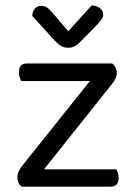

<svg xmlns="http://www.w3.org/2000/svg" viewBox="-20 -700 509 720"><path d="M61 0Q45 -13 45 -35Q45 -47 50 -57.5Q55 -68 63 -78L317 -396H60Q57 -401 54 -409.5Q51 -418 51 -429Q51 -462 81 -462H401Q418 -448 418 -426Q418 -406 399 -384L145 -65H416Q419 -60 422 -52Q425 -44 425 -33Q425 0 394 0ZM236 -583 324 -680Q344 -678 355.5 -669Q367 -660 367 -646Q367 -635 360 -626Q353 -617 342 -605L279 -541Q269 -531 259 -526Q249 -521 235 -521Q221 -521 209.5 -527.5Q198 -534 186 -547L101 -640Q101 -655 110 -666.5Q119 -678 134 -678Q147 -678 155.5 -672.5Q164 -667 175 -654Z"/></svg>

Font: Baloo Da 2
Style: Regular
Weight: 400
Designer: Noopur Datye, Sulekha Rajkumar and Ek Type
Foundry: Ek Type
Version: Version 1.640;hotconv 1.0.111;makeotfexe 2.5.65597; ttfautoh